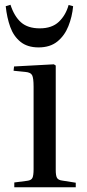

<svg xmlns="http://www.w3.org/2000/svg" viewBox="-20 -786 366 806"><path d="M40 0V-20L94 -27Q111 -29 116 -39Q121 -49 121 -76V-422Q121 -458 115 -470Q109 -482 87 -484L37 -489L39 -507L206 -516L214 -511V-72Q214 -48 219.5 -39Q225 -30 241 -28L298 -19V0ZM142 -587Q95 -587 66 -610.5Q37 -634 23 -673Q9 -712 4 -760L24 -766Q40 -717 68.5 -692Q97 -667 147 -667Q198 -667 227 -694.5Q256 -722 268 -765L287 -760Q283 -716 267 -676Q251 -636 220.5 -611.5Q190 -587 142 -587Z"/></svg>

Font: Literata 60pt
Style: Regular
Weight: 400
Designer: Latin by Veronika Burian and Jose Scaglione. Greek by Irene Vlachou. Cyrillic by Vera Evstafieva.
Foundry: TypeTogether
Version: Version 3.002